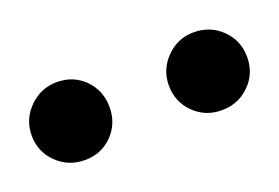

<svg xmlns="http://www.w3.org/2000/svg" viewBox="-45 -750 404 278"><g transform="rotate(-20 157.0 -611.0)"><path d="M-9.3 -610.8Q-9.3 -635.3 8.5 -653.1Q26.4 -670.9 51.3 -670.9Q76.7 -670.9 93.8 -653.6Q110.8 -636.2 110.8 -610.8Q110.8 -585.4 93.8 -568.1Q76.7 -550.8 51.3 -550.8Q25.9 -550.8 8.3 -568.1Q-9.3 -585.4 -9.3 -610.8ZM202.1 -610.8Q202.1 -635.3 219.7 -653.1Q237.3 -670.9 262.2 -670.9Q287.6 -670.9 305.2 -653.6Q322.8 -636.2 322.8 -610.8Q322.8 -585.4 305.2 -568.1Q287.6 -550.8 262.2 -550.8Q236.8 -550.8 219.5 -568.1Q202.1 -585.4 202.1 -610.8Z"/></g></svg>

Font: Elstob Medium
Style: Regular
Weight: 500
Designer: Peter S. Baker
Version: Version 1.015